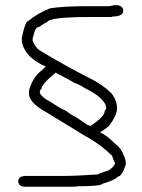

<svg xmlns="http://www.w3.org/2000/svg" viewBox="-20 -715 540 729"><path d="M414.6 -695.3H426.3Q447.8 -691.9 447.8 -673.8Q447.8 -652.3 406.7 -652.3Q406.7 -650.4 398.9 -650.4H318.8Q168 -650.4 158.7 -630.9Q143.6 -624.5 129.4 -613.3Q112.8 -613.3 106 -574.2Q104 -574.2 104 -568.4V-560.5Q112.8 -535.6 131.3 -523.4Q227.5 -465.3 316.9 -419.9Q366.2 -396.5 402.8 -361.3Q424.3 -334 424.3 -304.7Q424.3 -277.3 395 -238.3Q367.7 -214.8 361.8 -214.8V-210.9Q381.3 -204.6 418.5 -168Q445.8 -148.9 457.5 -101.6V-89.8Q442.4 -44.9 428.2 -44.9Q416 -30.8 369.6 -17.6Q364.3 -7.8 273.9 -7.8Q273.9 -5.9 231 -5.9H70.8Q49.3 -9.3 49.3 -27.3Q49.3 -43 70.8 -46.9H215.3Q265.6 -46.9 352.1 -52.7Q352.5 -55.7 393.1 -68.4Q412.6 -82.5 412.6 -87.9Q416.5 -87.9 416.5 -97.7Q414.1 -97.7 404.8 -125Q402.8 -125 385.3 -142.6Q345.7 -176.3 299.3 -201.2L158.7 -287.1Q96.7 -320.8 90.3 -353.5V-373Q104.5 -420.9 135.3 -445.3L152.8 -460.9V-462.9Q124 -474.6 96.2 -498Q68.4 -525.4 63 -556.6V-572.3Q76.2 -634.8 86.4 -634.8Q121.1 -663.6 170.4 -683.6Q223.1 -691.4 301.3 -691.4H393.1Q395.5 -691.4 414.6 -695.3ZM191.9 -439.5Q138.2 -396 137.2 -377Q131.3 -376 131.3 -361.3Q141.6 -342.8 172.4 -328.1Q209.5 -302.7 229 -294.9L254.4 -277.3Q260.3 -277.3 313 -240.2Q317.9 -240.2 322.8 -236.3Q377.4 -272 377.4 -293L383.3 -302.7Q383.3 -340.8 301.3 -380.9Q282.2 -393.6 258.3 -402.3Q240.7 -414.1 193.8 -437.5Q193.8 -439.5 191.9 -439.5Z"/></svg>

Font: CEF Fonts CJK Mono
Style: Regular
Weight: 400
Designer: PartyBoss (派对大魔王)
Version: Release 2.25